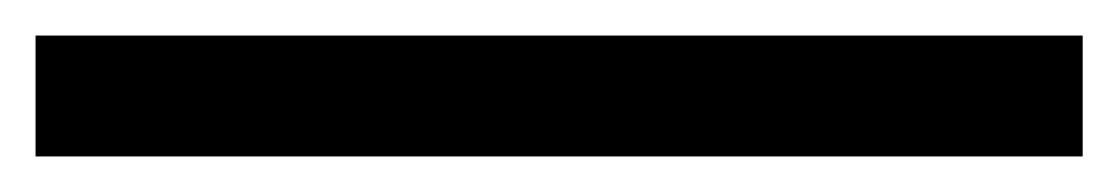

<svg xmlns="http://www.w3.org/2000/svg" viewBox="-36 -9 629 108"><path d="M-16 79V11H573V79Z"/></svg>

Font: Early Summer Mincho Screen
Style: Regular
Weight: 400
Designer: GuiWonder
Version: Version 1.002